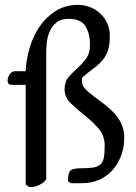

<svg xmlns="http://www.w3.org/2000/svg" viewBox="-20 -749 555 785"><path d="M85 -402H31Q18 -402 14.5 -407Q11 -412 11 -420Q11 -431 19.5 -444.5Q28 -458 42 -458H85Q87 -506 101.5 -554.5Q116 -603 143 -642Q170 -681 209 -705Q248 -729 300 -729Q322 -729 345 -721Q368 -713 386.5 -697Q405 -681 417 -657Q429 -633 429 -602Q429 -565 421 -542Q413 -519 398.5 -502Q384 -485 363.5 -470Q343 -455 317 -433Q315 -428 315 -424.5Q315 -421 315 -416Q315 -400 328 -386Q341 -372 360.5 -357.5Q380 -343 402 -326.5Q424 -310 443.5 -290Q463 -270 475.5 -244.5Q488 -219 488 -186Q488 -146 475 -112Q462 -78 439.5 -53Q417 -28 385.5 -14Q354 0 316 0H272Q258 -4 258 -12Q258 -41 267.5 -51Q277 -61 310 -61Q342 -61 361 -64Q380 -67 390.5 -76.5Q401 -86 404.5 -104.5Q408 -123 408 -153Q408 -195 382.5 -224Q357 -253 326 -277.5Q295 -302 269.5 -326.5Q244 -351 244 -383Q244 -415 260.5 -434Q277 -453 296.5 -470.5Q316 -488 332 -509.5Q348 -531 348 -567Q348 -611 329.5 -641.5Q311 -672 259 -672Q228 -672 210 -656.5Q192 -641 183 -620Q174 -599 171.5 -576.5Q169 -554 169 -539V-17Q167 -11 160.5 -5.5Q154 0 145 5Q136 10 126 13Q116 16 108 16Q94 16 85 4Z"/></svg>

Font: Asar
Style: Regular
Weight: 400
Designer: Eben Sorkin
Foundry: Eben Sorkin, Pria Ravichandran
Version: Version 1.003; ttfautohint (v1.3) -l 8 -r 50 -G 0 -x 0 -H 45